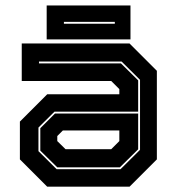

<svg xmlns="http://www.w3.org/2000/svg" viewBox="-20 -704 666 724"><path d="M158 0 55 -103V-245.5L158 -348.5H430V-368L399.5 -398.5H62V-540H468.5L571.5 -437V-103L468.5 0ZM196 -73 132 -136V-220.5L187.5 -276H501V-141L432 -73ZM193.5 -66H434.5L508 -139V-403L438.5 -472H127V-465H436L501 -401V-283H185.5L125 -223V-134ZM227 -141.5H399.5L430 -172V-212H217L196 -191V-172ZM156 -555.5V-683.5H472V-555.5ZM221 -614.5H413V-621.5H221Z"/></svg>

Font: Tourney ExtraBold
Style: Regular
Weight: 800
Designer: Tyler Finck
Foundry: Etcetera Type Co
Version: Version 1.015